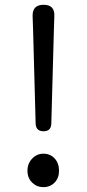

<svg xmlns="http://www.w3.org/2000/svg" viewBox="-20 -769 362 802"><path d="M205.1 -644.5Q198.2 -415 194.3 -251Q192.4 -220.7 162.1 -220.7Q130.9 -220.7 128.9 -251L118.2 -644.5L116.2 -702.1Q115.2 -749 162.1 -749Q209 -749 207 -702.1ZM161.1 -127Q190.4 -127 208.5 -106.9Q226.6 -86.9 226.6 -55.7Q226.6 -25.4 208 -6.3Q189.5 12.7 161.1 12.7Q133.8 12.7 114.3 -6.3Q94.7 -25.4 94.7 -55.7Q94.7 -85.9 114.3 -106.4Q133.8 -127 161.1 -127Z"/></svg>

Font: GenSenMaruGothic TW TTF Regular
Style: Regular
Weight: 400
Version: Version 1.301